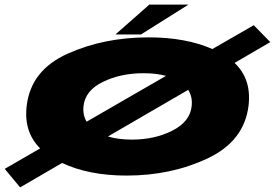

<svg xmlns="http://www.w3.org/2000/svg" viewBox="-78 -754 1188 830"><path d="M-57.5 -24 95.5 -112.5Q23.5 -184.5 37.5 -297.5Q56 -450.5 213.5 -521.5Q371 -592.5 564.5 -592.5Q725 -592.5 840 -542L1019 -645L1090.5 -572L936 -482Q1010 -412 996.5 -297.5Q978 -144.5 820.5 -69.8Q663 5 469 5Q306.5 5 190.5 -49.5L9 56ZM492 -150.5Q590.5 -150.5 667 -189.2Q743.5 -228 750.5 -295Q755 -335.5 735.5 -365.5L388.5 -164Q433 -150.5 492 -150.5ZM296.5 -228 639.5 -426Q597 -437.5 542.5 -437.5Q443.5 -437.5 366.8 -400Q290 -362.5 283 -295Q279 -257 296.5 -228ZM421 -605 567.5 -734H736.5L531.5 -605Z"/></svg>

Font: Anybody UltraExpanded ExtraBold
Style: Italic
Weight: 800
Width: 9
Italic angle: -10°
Designer: Tyler Finck
Foundry: Etcetera Type Company
Version: Version 1.010; ttfautohint (v1.8.3) -l 8 -r 50 -G 200 -x 14 